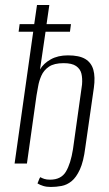

<svg xmlns="http://www.w3.org/2000/svg" viewBox="-20 -650 433 763"><path d="M182 93Q165 93 152 89Q139 85 129 79Q132 73 134 66.5Q136 60 140 54Q147 58 156 61Q165 64 179 64Q223 64 242 32Q261 0 270 -57L306 -314Q308 -339 303.5 -357.5Q299 -376 282.5 -387.5Q266 -399 233 -399Q195 -399 174.5 -385Q154 -371 144.5 -349.5Q135 -328 131.5 -306.5Q128 -285 125 -270L87 0H38L112 -524H54L58 -554H116L127 -630H176L165 -554H262L258 -524H161L139 -374Q153 -398 181.5 -414Q210 -430 250 -430Q295 -430 319 -415.5Q343 -401 351 -372.5Q359 -344 353 -301L319 -64Q312 -8 297.5 23.5Q283 55 264.5 70Q246 85 224.5 89Q203 93 182 93Z"/></svg>

Font: Alumni Sans Light
Style: Italic
Weight: 300
Italic angle: -8°
Version: Version 1.016